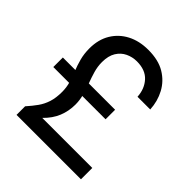

<svg xmlns="http://www.w3.org/2000/svg" viewBox="-193 -847 982 982"><g transform="rotate(45 298.5 -356.0)"><path d="M79 0V-62Q104 -90 122.5 -116Q141 -142 151 -173.5Q161 -205 161 -248Q161 -280 152.5 -309.5Q144 -339 132 -368.5Q120 -398 111 -431.5Q102 -465 102 -504Q102 -568 130 -614.5Q158 -661 207 -686.5Q256 -712 321 -712Q394 -712 441.5 -683.5Q489 -655 514.5 -607.5Q540 -560 543 -503H451Q448 -557 415.5 -593Q383 -629 321 -629Q289 -629 260.5 -615.5Q232 -602 214.5 -573.5Q197 -545 197 -500Q197 -468 206 -437Q215 -406 226.5 -375.5Q238 -345 246.5 -313.5Q255 -282 255 -250Q255 -203 238 -161Q221 -119 183 -82H545V0ZM39 -306V-375H417V-306Z"/></g></svg>

Font: DM Sans 28pt Medium
Style: Regular
Weight: 500
Version: Version 4.004;gftools[0.9.30]